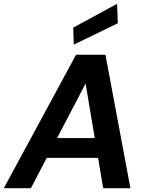

<svg xmlns="http://www.w3.org/2000/svg" viewBox="-42 -987 771 1007"><path d="M-22 0 357 -700H511L642 0H499L407 -549L120 0ZM111 -159 164 -263H533L550 -159ZM345 -753 342 -842 572 -967 576 -865Z"/></svg>

Font: DM Sans
Style: Bold Italic
Weight: 700
Italic angle: -10°
Designer: Colophon Foundry, Jonny Pinhorn
Foundry: Colophon Foundry
Version: Version 4.004;gftools[0.9.30]